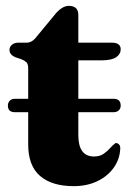

<svg xmlns="http://www.w3.org/2000/svg" viewBox="-20 -624 454 657"><path d="M7 -262.5Q7 -272.5 13.2 -279.2Q19.5 -286 31.5 -286H76.5V-389.5Q76.5 -405 70.5 -410.8Q64.5 -416.5 54 -421L34.5 -427.5Q12.5 -436 12.5 -453Q12.5 -464 21 -471Q29.5 -478 43 -478H71.5Q90.5 -478 106.5 -500L168.5 -575Q178 -587.5 190.8 -595.8Q203.5 -604 215 -604Q248 -604 248 -572.5V-478H362.5Q393 -478 393 -455Q393 -439 377.5 -428.2Q362 -417.5 326.5 -417.5H248V-286H368.5Q393 -286 393 -262.5Q393 -253 386.5 -246.5Q380 -240 368.5 -240H248V-162Q248 -88.5 301.5 -88.5Q321 -88.5 334 -97.2Q347 -106 356.5 -117Q366 -128 375.5 -134.5Q382 -135 387 -130Q392 -125 391.5 -115.5Q390 -79.5 369.2 -50.2Q348.5 -21 313 -4Q277.5 13 232.5 13Q157.5 13 117 -22Q76.5 -57 76.5 -129.5V-240H31.5Q7 -240 7 -262.5Z"/></svg>

Font: Fraunces 9pt S000
Style: Bold
Weight: 700
Version: Version 1.000; ttfautohint (v1.8.3)